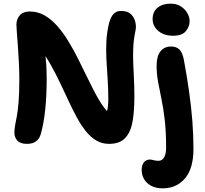

<svg xmlns="http://www.w3.org/2000/svg" viewBox="-20 -773 1125 1053"><path d="M128 16Q91 16 75 -2Q59 -20 59 -45Q59 -66 63 -86.5Q67 -107 72.5 -136.5Q78 -166 82 -215Q86 -264 86 -342Q86 -385 83.5 -431.5Q81 -478 78 -520.5Q75 -563 72.5 -594.5Q70 -626 70 -638Q70 -668 88.5 -689Q107 -710 143 -710Q187 -710 224.5 -688.5Q262 -667 294.5 -630Q327 -593 355.5 -546Q384 -499 409.5 -448Q435 -397 459.5 -346.5Q484 -296 507 -253Q530 -210 554 -179Q578 -148 602 -135L519 -96Q531 -105 544 -119Q557 -133 565.5 -159Q574 -185 574 -229Q574 -289 570 -343.5Q566 -398 563.5 -448.5Q561 -499 563.5 -547.5Q566 -596 578 -646Q588 -682 603.5 -697.5Q619 -713 644 -713Q681 -713 699 -694.5Q717 -676 722.5 -651Q728 -626 723 -605Q713 -557 711 -514.5Q709 -472 710.5 -430.5Q712 -389 714.5 -343.5Q717 -298 717 -242Q717 -167 707.5 -109Q698 -51 668 -17.5Q638 16 578 16Q540 16 509 -2Q478 -20 452 -52Q426 -84 403 -126Q380 -168 357.5 -216.5Q335 -265 310.5 -316.5Q286 -368 258 -418Q230 -468 195 -513L222 -519Q228 -479 231 -449.5Q234 -420 235 -395Q236 -370 236 -342Q236 -248 228 -171.5Q220 -95 204 -39Q197 -13 178.5 1.5Q160 16 128 16ZM872 260Q836 260 810 246.5Q784 233 770.5 210Q757 187 757 160Q757 132 769.5 117Q782 102 802 102Q809 102 814 103.5Q819 105 824.5 106Q830 107 835.5 108Q841 109 849 109Q869 109 880 90Q891 71 891 38Q891 -51 883.5 -115.5Q876 -180 865.5 -230Q855 -280 847 -323.5Q839 -367 839 -413Q839 -466 860.5 -492Q882 -518 918 -518Q947 -518 964 -501.5Q981 -485 989 -442Q1006 -350 1017.5 -267.5Q1029 -185 1035 -108.5Q1041 -32 1041 44Q1041 151 994.5 205.5Q948 260 872 260ZM930 -577Q879 -577 848 -603.5Q817 -630 817 -668Q817 -709 844.5 -731Q872 -753 915 -753Q949 -753 972 -738Q995 -723 1007.5 -701Q1020 -679 1020 -657Q1020 -628 999.5 -602.5Q979 -577 930 -577Z"/></svg>

Font: Shantell Sans
Style: Bold
Weight: 700
Designer: Stephen Nixon, Anya Danilova, Shantell Martin
Foundry: Arrow Type
Version: Version 1.011;[c5ecc13dd]